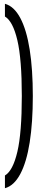

<svg xmlns="http://www.w3.org/2000/svg" viewBox="-20 -771 232 1012"><path d="M6 154Q48 129 71.5 29Q95 -71 95 -265Q95 -459 71.5 -559Q48 -659 6 -684V-751Q54 -738 87 -676Q120 -614 136.5 -509.5Q153 -405 153 -265Q153 -125 136.5 -20.5Q120 84 87 146Q54 208 6 221Z"/></svg>

Font: Georama ExtraCondensed
Style: Regular
Weight: 400
Width: 2
Designer: Jean-Baptiste Levee
Foundry: Production Type
Version: Version 1.000